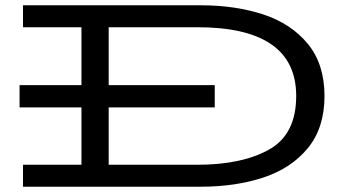

<svg xmlns="http://www.w3.org/2000/svg" viewBox="-20 -706 1317 726"><path d="M1207 -343Q1207 -223 1144.5 -146.5Q1082 -70 976.5 -35Q871 0 739 0H67V-83H288V-300H54V-384H288V-603H67V-686H739Q871 -686 976.5 -651Q1082 -616 1144.5 -539.5Q1207 -463 1207 -343ZM1100 -343Q1100 -603 726 -603H391V-384H792V-300H391V-83H726Q895 -83 997.5 -140.5Q1100 -198 1100 -343Z"/></svg>

Font: BioRhyme Expanded
Style: Regular
Weight: 400
Width: 7
Designer: Aoife Mooney
Foundry: Aoife Mooney Type
Version: Version 1.000